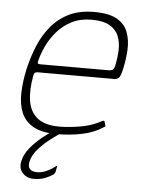

<svg xmlns="http://www.w3.org/2000/svg" viewBox="-50 -523 553 750"><g transform="rotate(5 226.5 -148.0)"><path d="M45 -237Q56 -285 74 -329Q92 -373 121 -408Q150 -443 191 -463Q232 -483 289 -483Q348 -483 379 -465Q410 -447 421.5 -416.5Q433 -386 431.5 -349.5Q430 -313 422 -276Q415 -242 407.5 -235.5Q400 -229 389 -229H88Q87 -229 81.5 -227.5Q76 -226 74 -216Q63 -160 69.5 -116.5Q76 -73 105.5 -49Q135 -25 192 -25Q228 -25 273 -32.5Q318 -40 353 -59Q355 -61 360.5 -62.5Q366 -64 367 -59L371 -45Q372 -43 371 -41.5Q370 -40 366 -38Q330 -14 283 -4.5Q236 5 186 5Q127 5 93.5 -13.5Q60 -32 46 -65Q32 -98 33 -142Q34 -186 45 -237ZM389 -281Q396 -313 397 -343Q398 -373 388 -398Q378 -423 352.5 -437.5Q327 -452 282 -452Q238 -452 204.5 -435Q171 -418 147.5 -391Q124 -364 109.5 -333.5Q95 -303 88 -275Q86 -268 87 -264.5Q88 -261 97 -261Q164 -261 230.5 -261Q297 -261 364 -261Q375 -261 380.5 -264.5Q386 -268 389 -281ZM110 187Q83 187 66.5 169Q50 151 56 123Q62 95 82.5 70Q103 45 128.5 24.5Q154 4 175 -9Q179 -11 182.5 -12Q186 -13 189 -13H210Q212 -13 213 -10.5Q214 -8 209 -5Q191 6 164.5 26Q138 46 116 70.5Q94 95 88 122Q84 141 93 150.5Q102 160 121 160Q141 160 160.5 150.5Q180 141 192 131Q195 128 196.5 128.5Q198 129 197 132L193 153Q192 155 190.5 158Q189 161 185 164Q173 172 154.5 179.5Q136 187 110 187Z"/></g></svg>

Font: Glory Thin Thin
Style: Italic
Weight: 250
Italic angle: -12°
Version: Version 1.011